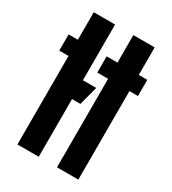

<svg xmlns="http://www.w3.org/2000/svg" viewBox="-193 -903 902 1006"><g transform="rotate(30 258.5 -400.0)"><path d="M73.5 0V-535.5H17.5V-633.5H73.5V-800H202.5V-463H283L253 -349H202.5V0ZM313 0V-535.5H247.5V-633.5H313V-800H442V-633.5H493.5V-535.5H442V0Z"/></g></svg>

Font: Big Shoulders Stencil Display ExtraBold
Style: Regular
Weight: 800
Designer: Patric King
Foundry: XO Type Co
Version: Version 1.000